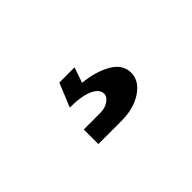

<svg xmlns="http://www.w3.org/2000/svg" viewBox="-26 -221 651 651"><g transform="rotate(-45 300.0 104.5)"><path d="M190 225V155H270Q293 155 309 143.5Q325 132 325 119Q325 96 294.5 82.5Q264 69 209 69L244 -16H317L298 39Q357 45 398.5 68.5Q440 92 440 133Q440 171 400.5 198Q361 225 300 225Z"/></g></svg>

Font: JetBrains Mono Extra Bold
Style: Regular
Weight: 800
Monospace: yes
Designer: Philipp Nurullin, Konstantin Bulenkov
Foundry: JetBrains
Version: 2.002